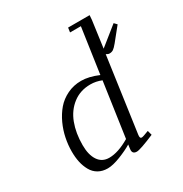

<svg xmlns="http://www.w3.org/2000/svg" viewBox="-171 -859 948 996"><g transform="rotate(-30 303.5 -361.0)"><path d="M70.8 -162.1Q70.8 -201.2 78.9 -241.2Q86.9 -281.2 104.7 -320.1Q122.6 -358.9 148.2 -388.9Q173.8 -418.9 212.2 -437.5Q250.5 -456.1 295.9 -456.1Q341.3 -456.1 397.9 -432.1L437 -702.1H372.1L376 -729H504.9L502.9 -702.1L481 -542L591.8 -630.9L606.9 -615.2L543.9 -537.1Q528.3 -518.1 518.6 -511.5Q508.8 -504.9 495.1 -504.9Q490.7 -504.9 486.1 -506.8Q481.4 -508.8 478.5 -510.7L476.1 -512.2L413.1 -64.9Q410.2 -43.9 421.9 -43.9Q430.2 -43.9 465.8 -58.1L473.1 -30.8Q384.8 6.8 363.8 6.8Q338.9 6.8 338.9 -16.1Q338.9 -19.5 340.8 -33.2L342.8 -47.9Q313.5 -29.8 267.1 -11.5Q220.7 6.8 189.9 6.8Q158.2 6.8 134.5 -6.8Q110.8 -20.5 97.2 -44.9Q83.5 -69.3 77.1 -98.4Q70.8 -127.4 70.8 -162.1ZM136.2 -163.1Q136.2 -104.5 158.9 -70.8Q181.6 -37.1 224.1 -37.1Q277.8 -37.1 347.2 -78.1L394 -402.8Q361.8 -416 328.1 -416Q267.1 -416 222.9 -381.8Q178.7 -347.7 157.5 -291.3Q136.2 -234.9 136.2 -163.1Z"/></g></svg>

Font: Dehuti Alt
Style: Italic
Weight: 400
Version: Version 1.2